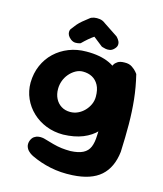

<svg xmlns="http://www.w3.org/2000/svg" viewBox="-131 -799 946 1111"><g transform="rotate(15 341.5 -244.0)"><path d="M408 213Q338 217 276 204Q214 191 160 165Q160 165 151 160Q142 155 131.5 145Q121 135 116 120Q111 105 117 86Q124 67 136.5 58.5Q149 50 162 48.5Q175 47 184.5 48.5Q194 50 194 50Q228 60 255.5 67.5Q283 75 308 78Q333 81 361 81Q408 79 435.5 65Q463 51 474.5 23.5Q486 -4 487 -46Q491 -114 491 -167Q491 -220 487.5 -265.5Q484 -311 479 -357Q474 -403 467 -457Q467 -457 472 -466.5Q477 -476 491 -485.5Q505 -495 532 -495Q559 -496 577.5 -483.5Q596 -471 605 -459.5Q614 -448 614 -448Q632 -374 639.5 -303Q647 -232 647.5 -156Q648 -80 644 10Q633 106 576 156.5Q519 207 408 213ZM295 0Q240 0 193 -18.5Q146 -37 110.5 -70.5Q75 -104 55.5 -148Q36 -192 36 -242Q37 -299 57.5 -346Q78 -393 114 -427Q150 -461 198 -480Q246 -499 302 -499Q385 -500 442 -473.5Q499 -447 528.5 -391.5Q558 -336 558 -250Q558 -200 542 -155.5Q526 -111 494 -76.5Q462 -42 412.5 -22Q363 -2 295 0ZM301 -137Q325 -137 346.5 -147Q368 -157 385 -174.5Q402 -192 412 -214Q422 -236 422 -261Q422 -303 407.5 -329.5Q393 -356 369 -369Q345 -382 313 -382Q290 -382 269 -370Q248 -358 232 -339Q216 -320 207.5 -296.5Q199 -273 199 -248Q199 -216 211.5 -191Q224 -166 247 -151.5Q270 -137 301 -137ZM199 -542Q185 -553 180 -563Q175 -573 175 -582Q175 -591 177.5 -596Q180 -601 180 -601Q193 -619 205 -633Q217 -647 232.5 -660Q248 -673 269 -689Q278 -697 294 -700Q310 -703 328 -700.5Q346 -698 361 -686L447 -629Q447 -629 453 -622.5Q459 -616 464.5 -605.5Q470 -595 468.5 -582Q467 -569 452 -555Q441 -545 428.5 -543Q416 -541 405 -543Q394 -545 387 -547.5Q380 -550 380 -550L324 -594Q309 -584 292 -569.5Q275 -555 257 -537Q257 -537 248.5 -534.5Q240 -532 226.5 -532Q213 -532 199 -542Z"/></g></svg>

Font: Sour Gummy
Style: Bold
Weight: 700
Designer: Stefie Justprince
Foundry: Eifetstype
Version: Version 1.000